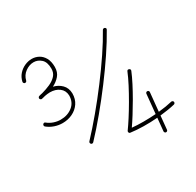

<svg xmlns="http://www.w3.org/2000/svg" viewBox="-199 -1002 1455 1423"><g transform="rotate(-30 529.0 -290.5)"><path d="M373 -403.8Q373 -355 349.1 -320.1Q325.2 -285.2 286.1 -266.6Q247.1 -248 201.2 -248Q167 -248 133.8 -259.3Q100.6 -270.5 73.7 -292.5Q69.3 -296.4 68.8 -302.5Q68.4 -308.6 71.8 -313Q82 -324.2 92.3 -315.4Q114.7 -296.9 143.6 -287.1Q172.4 -277.3 201.2 -277.3Q260.7 -277.3 302.7 -310.5Q344.7 -343.8 344.7 -402.8Q342.8 -445.3 311 -469.2Q279.3 -493.2 231.4 -493.2Q220.7 -493.2 209.7 -491.7Q198.7 -490.2 188 -488.3Q180.2 -486.3 172.9 -484.4Q165.5 -482.4 158.2 -481Q154.3 -480 150.4 -481.4Q149.4 -481.4 148.9 -481.9Q148.4 -481.9 148.4 -482.4Q142.1 -485.4 140.6 -491.7Q139.6 -495.6 141.1 -499.5Q141.1 -500.5 141.6 -501Q141.6 -501.5 142.1 -501.5Q145 -507.8 151.4 -509.3Q158.2 -511.2 165.3 -512.9Q172.4 -514.6 180.2 -516.1Q218.3 -526.4 252.7 -541.7Q287.1 -557.1 308.6 -580.8Q330.1 -604.5 330.1 -639.6Q330.1 -696.3 302 -721.7Q273.9 -747.1 238.3 -747.1Q201.2 -747.1 167.2 -722.4Q133.3 -697.8 123.5 -656.2Q122.6 -650.9 117.2 -647.5Q111.8 -644 106 -645.5Q100.6 -646.5 97.2 -651.9Q93.8 -657.2 95.2 -663.1Q103 -698.2 125.5 -723.4Q147.9 -748.5 178.2 -762Q208.5 -775.4 238.8 -775.4Q269.5 -775.4 296.9 -760.7Q324.2 -746.1 341.3 -715.6Q358.4 -685.1 358.4 -638.2Q358.4 -593.3 333.3 -564.5Q308.1 -535.6 272.5 -518.1Q314 -508.3 342.8 -479.5Q371.6 -450.7 373 -403.8ZM305.2 -11.2Q300.8 -15.1 300.3 -21.5Q299.8 -27.8 304.2 -32.2Q369.6 -102.1 440.4 -186.8Q511.2 -271.5 579.3 -361.8Q647.5 -452.1 705.6 -538.6Q763.7 -625 803.7 -697.3Q806.6 -702.6 812.7 -704.3Q818.8 -706.1 823.7 -703.1Q836.4 -695.8 829.1 -683.6Q788.1 -609.9 729.5 -522.5Q670.9 -435.1 602.5 -344.2Q534.2 -253.4 463.1 -168Q392.1 -82.5 325.7 -12.2Q321.8 -7.8 315.4 -7.3Q309.1 -6.8 305.2 -11.2ZM862.3 -139.6Q868.2 -139.2 872.1 -134.5Q876 -129.9 875 -124L859.4 35.6Q926.3 28.8 976.1 16.6Q981.9 15.1 987.3 18.6Q992.7 22 993.7 27.3Q995.1 33.2 991.7 38.3Q988.3 43.5 982.9 44.9Q928.2 58.1 856.4 65.4L845.2 181.2Q844.7 187 840.1 190.7Q835.4 194.3 829.6 193.8Q823.7 193.4 820.1 188.5Q816.4 183.6 816.9 178.2L827.6 67.9Q768.6 72.8 708.5 71.8Q648.4 70.8 599.1 64Q597.7 64 593.3 62.5Q588.4 59.1 587.2 52.7Q585.9 46.4 589.4 41.5Q610.8 12.2 641.1 -34.9Q671.4 -82 703.4 -137.2Q735.4 -192.4 763.2 -245.8Q791 -299.3 807.6 -340.3Q813 -353.5 826.7 -348.1Q839.8 -342.3 834.5 -329.1Q818.4 -289.6 792.7 -239.7Q767.1 -189.9 737.3 -138.4Q707.5 -86.9 678.7 -41Q649.9 4.9 627 37.6Q672.4 42 725.3 42Q778.3 42 830.6 38.1L846.7 -127Q847.2 -132.8 852.1 -136.7Q856.9 -140.6 862.3 -139.6Z"/></g></svg>

Font: Mikhak-DS1-FD ExtraLight
Style: Regular
Weight: 200
Designer: Amin Abedi
Version: Version 3.2